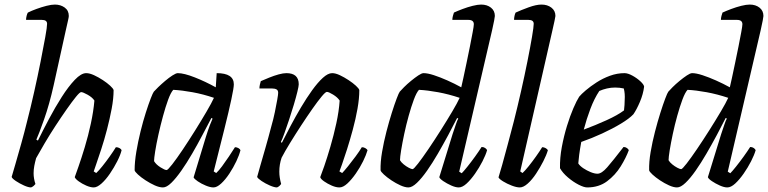

<svg xmlns="http://www.w3.org/2000/svg" viewBox="-20 -820 3360 840"><path d="M116 0Q104 0 85 -8.5Q66 -17 49.5 -28Q33 -39 31 -46Q36 -63 47.5 -102.5Q59 -142 73 -192Q87 -242 98 -287Q114 -349 129.5 -418Q145 -487 157.5 -550Q170 -613 178 -657.5Q186 -702 186 -716Q186 -733 163 -733H94Q94 -741 96.5 -751Q99 -761 102 -765Q118 -773 140 -781Q162 -789 183.5 -794.5Q205 -800 220 -800Q245 -800 263 -787Q281 -774 281 -750Q281 -745 277.5 -730Q274 -715 268 -688L215 -448Q196 -363 173 -298Q150 -233 139 -209L146 -205Q167 -248 194 -299Q221 -350 250 -395.5Q279 -441 307 -470.5Q335 -500 357 -500Q372 -500 391.5 -491Q411 -482 430 -469.5Q449 -457 462 -445Q475 -433 477 -426Q477 -389 468.5 -344Q460 -299 448 -253Q436 -207 423 -167.5Q410 -128 401 -102Q392 -76 390 -70L401 -63Q412 -73 428 -93Q444 -113 460 -135.5Q476 -158 487 -176Q496 -176 503 -172Q510 -168 512 -163Q507 -142 493 -114.5Q479 -87 461 -60.5Q443 -34 424 -17Q405 0 390 0Q376 0 357.5 -8Q339 -16 324.5 -26.5Q310 -37 307 -45Q311 -56 323.5 -91.5Q336 -127 351 -176.5Q366 -226 377.5 -279.5Q389 -333 393 -380Q384 -394 363.5 -405.5Q343 -417 335 -417Q329 -417 312 -396Q295 -375 271.5 -341.5Q248 -308 222.5 -269Q197 -230 175 -192.5Q153 -155 138 -128Q133 -110 130 -94Q127 -78 127 -62Q127 -39 135 -15Q132 -11 127.5 -7Q123 -3 116 0Z M693 0Q677 0 657 -9Q637 -18 617 -31Q597 -44 583.5 -56.5Q570 -69 569 -75Q569 -112 576.5 -156.5Q584 -201 595 -245.5Q606 -290 618 -327.5Q630 -365 639.5 -389.5Q649 -414 653 -419Q658 -425 672 -438.5Q686 -452 702.5 -466Q719 -480 734.5 -490Q750 -500 758 -500Q785 -500 832 -481.5Q879 -463 924 -438L928 -500Q1003 -500 1003 -451Q1003 -436 992 -384.5Q981 -333 961 -253Q941 -173 915 -70L926 -63Q937 -73 951.5 -92.5Q966 -112 981 -134.5Q996 -157 1008 -176Q1016 -176 1023 -172Q1030 -168 1032 -163Q1027 -142 1014 -114.5Q1001 -87 983.5 -60.5Q966 -34 947.5 -17Q929 0 914 0Q900 0 880.5 -8Q861 -16 845.5 -26.5Q830 -37 827 -44L881 -222Q890 -251 898 -272Q906 -293 910 -301L905 -304Q887 -270 865.5 -229Q844 -188 820.5 -147.5Q797 -107 773.5 -73.5Q750 -40 729.5 -20Q709 0 693 0ZM709 -76Q714 -76 733.5 -101Q753 -126 779.5 -165.5Q806 -205 833.5 -249Q861 -293 883.5 -331.5Q906 -370 916 -392Q869 -408 822.5 -416.5Q776 -425 738 -427Q727 -415 715.5 -383.5Q704 -352 693 -311.5Q682 -271 673 -230.5Q664 -190 659 -158.5Q654 -127 654 -115Q663 -100 682 -88Q701 -76 709 -76Z M1192 0Q1180 0 1160.5 -8.5Q1141 -17 1124.5 -28Q1108 -39 1105 -46Q1109 -61 1118.5 -94Q1128 -127 1141 -172Q1154 -217 1167 -267Q1176 -298 1182.5 -329.5Q1189 -361 1193 -384Q1197 -407 1197 -414Q1197 -425 1189.5 -429Q1182 -433 1169 -433H1115Q1115 -441 1117 -450Q1119 -459 1121 -465Q1137 -472 1158 -480.5Q1179 -489 1199 -494.5Q1219 -500 1233 -500Q1287 -500 1287 -451Q1287 -443 1281 -418.5Q1275 -394 1265.5 -362Q1256 -330 1245 -297Q1234 -264 1224.5 -237.5Q1215 -211 1209 -199L1213 -195Q1230 -229 1251.5 -269.5Q1273 -310 1297 -350.5Q1321 -391 1345.5 -425Q1370 -459 1392.5 -479.5Q1415 -500 1433 -500Q1448 -500 1467 -491Q1486 -482 1505 -469.5Q1524 -457 1537 -445Q1550 -433 1552 -426Q1552 -389 1544 -344Q1536 -299 1523.5 -253Q1511 -207 1498.5 -167.5Q1486 -128 1476.5 -101.5Q1467 -75 1465 -70L1477 -63Q1486 -72 1502.5 -92.5Q1519 -113 1536 -136Q1553 -159 1563 -176Q1572 -176 1579 -171.5Q1586 -167 1588 -163Q1582 -142 1568.5 -114.5Q1555 -87 1536.5 -60.5Q1518 -34 1499.5 -17Q1481 0 1465 0Q1450 0 1431.5 -8Q1413 -16 1398 -26.5Q1383 -37 1381 -45Q1386 -57 1398.5 -93Q1411 -129 1425.5 -178.5Q1440 -228 1451.5 -281Q1463 -334 1466 -380Q1457 -394 1437.5 -406Q1418 -418 1410 -418Q1404 -418 1387 -397.5Q1370 -377 1346.5 -343.5Q1323 -310 1297.5 -271Q1272 -232 1249 -194.5Q1226 -157 1212 -130Q1202 -101 1202 -69Q1202 -56 1204 -43Q1206 -30 1210 -15Q1208 -12 1203.5 -7.5Q1199 -3 1192 0Z M1767 0Q1752 0 1732 -9Q1712 -18 1692.5 -31Q1673 -44 1659.5 -56.5Q1646 -69 1645 -75Q1644 -111 1651.5 -155Q1659 -199 1670.5 -243.5Q1682 -288 1694 -326Q1706 -364 1715.5 -389Q1725 -414 1729 -419Q1734 -425 1747.5 -438.5Q1761 -452 1778 -466Q1795 -480 1810 -490Q1825 -500 1833 -500Q1851 -500 1878.5 -491Q1906 -482 1937.5 -468Q1969 -454 1998 -438Q2001 -449 2007 -478Q2013 -507 2021 -544Q2029 -581 2036 -617Q2043 -653 2048 -679.5Q2053 -706 2053 -714Q2053 -733 2029 -733H1959Q1959 -741 1961.5 -750.5Q1964 -760 1966 -765Q1981 -772 2003.5 -780.5Q2026 -789 2048 -794.5Q2070 -800 2085 -800Q2111 -800 2128 -786.5Q2145 -773 2145 -750Q2145 -742 2133 -688L1989 -69L2000 -62Q2009 -71 2025 -91Q2041 -111 2058 -134.5Q2075 -158 2087 -177Q2096 -177 2102.5 -172.5Q2109 -168 2111 -163Q2105 -142 2091 -114.5Q2077 -87 2058.5 -60.5Q2040 -34 2021.5 -17Q2003 0 1987 0Q1973 0 1954 -8.5Q1935 -17 1919.5 -27.5Q1904 -38 1902 -45L1960 -233Q1968 -256 1974.5 -276Q1981 -296 1985 -301L1980 -304Q1963 -270 1941 -229Q1919 -188 1895.5 -147.5Q1872 -107 1848.5 -73.5Q1825 -40 1804 -20Q1783 0 1767 0ZM1785 -80Q1790 -80 1809 -104.5Q1828 -129 1854.5 -168Q1881 -207 1908.5 -250.5Q1936 -294 1958.5 -332Q1981 -370 1991 -392Q1943 -408 1897 -416.5Q1851 -425 1813 -427Q1802 -415 1790.5 -384Q1779 -353 1768 -313.5Q1757 -274 1748.5 -234Q1740 -194 1735 -163Q1730 -132 1730 -119Q1735 -110 1746 -101Q1757 -92 1768.5 -86Q1780 -80 1785 -80Z M2254 0Q2240 0 2219 -8Q2198 -16 2181 -26.5Q2164 -37 2161 -44Q2166 -59 2177 -98.5Q2188 -138 2201.5 -188.5Q2215 -239 2228 -289Q2244 -352 2259.5 -420.5Q2275 -489 2287.5 -551.5Q2300 -614 2307.5 -658.5Q2315 -703 2315 -716Q2315 -733 2292 -733H2229Q2229 -741 2231 -750.5Q2233 -760 2236 -765Q2260 -776 2293 -788Q2326 -800 2349 -800Q2375 -800 2392.5 -786.5Q2410 -773 2410 -750Q2410 -748 2406 -728.5Q2402 -709 2397 -688L2256 -70L2266 -63Q2277 -73 2293 -93Q2309 -113 2325 -135.5Q2341 -158 2352 -176Q2360 -176 2367 -172Q2374 -168 2377 -163Q2371 -142 2357 -114.5Q2343 -87 2325.5 -60.5Q2308 -34 2289 -17Q2270 0 2254 0Z M2549 0Q2535 0 2511.5 -12Q2488 -24 2465 -43.5Q2442 -63 2430 -84Q2429 -129 2438 -177Q2447 -225 2460.5 -269Q2474 -313 2488.5 -346.5Q2503 -380 2514 -397Q2523 -408 2543 -425Q2563 -442 2590 -459.5Q2617 -477 2648.5 -488.5Q2680 -500 2712 -500Q2727 -500 2747 -489Q2767 -478 2782 -464Q2797 -450 2798 -441Q2794 -408 2779.5 -374Q2765 -340 2751 -320Q2733 -301 2696.5 -279Q2660 -257 2614.5 -236Q2569 -215 2523 -199Q2517 -166 2514 -143Q2511 -120 2510 -105Q2517 -94 2532 -84Q2547 -74 2564 -67Q2581 -60 2594 -60Q2612 -60 2636.5 -88Q2661 -116 2708 -177Q2716 -177 2722.5 -172.5Q2729 -168 2731 -163Q2719 -130 2695.5 -92Q2672 -54 2636 -27Q2600 0 2549 0ZM2534 -253Q2585 -272 2633.5 -294Q2682 -316 2710 -337Q2713 -362 2713 -382Q2714 -396 2713 -409Q2712 -422 2709 -433Q2700 -435 2690.5 -436Q2681 -437 2671 -437Q2653 -437 2635.5 -433Q2618 -429 2602 -422Q2580 -389 2563 -344Q2546 -299 2534 -253Z M2942 0Q2927 0 2907 -9Q2887 -18 2867.5 -31Q2848 -44 2834.5 -56.5Q2821 -69 2820 -75Q2819 -111 2826.5 -155Q2834 -199 2845.5 -243.5Q2857 -288 2869 -326Q2881 -364 2890.5 -389Q2900 -414 2904 -419Q2909 -425 2922.5 -438.5Q2936 -452 2953 -466Q2970 -480 2985 -490Q3000 -500 3008 -500Q3026 -500 3053.5 -491Q3081 -482 3112.5 -468Q3144 -454 3173 -438Q3176 -449 3182 -478Q3188 -507 3196 -544Q3204 -581 3211 -617Q3218 -653 3223 -679.5Q3228 -706 3228 -714Q3228 -733 3204 -733H3134Q3134 -741 3136.5 -750.5Q3139 -760 3141 -765Q3156 -772 3178.5 -780.5Q3201 -789 3223 -794.5Q3245 -800 3260 -800Q3286 -800 3303 -786.5Q3320 -773 3320 -750Q3320 -742 3308 -688L3164 -69L3175 -62Q3184 -71 3200 -91Q3216 -111 3233 -134.5Q3250 -158 3262 -177Q3271 -177 3277.5 -172.5Q3284 -168 3286 -163Q3280 -142 3266 -114.5Q3252 -87 3233.5 -60.5Q3215 -34 3196.5 -17Q3178 0 3162 0Q3148 0 3129 -8.5Q3110 -17 3094.5 -27.5Q3079 -38 3077 -45L3135 -233Q3143 -256 3149.5 -276Q3156 -296 3160 -301L3155 -304Q3138 -270 3116 -229Q3094 -188 3070.5 -147.5Q3047 -107 3023.5 -73.5Q3000 -40 2979 -20Q2958 0 2942 0ZM2960 -80Q2965 -80 2984 -104.5Q3003 -129 3029.5 -168Q3056 -207 3083.5 -250.5Q3111 -294 3133.5 -332Q3156 -370 3166 -392Q3118 -408 3072 -416.5Q3026 -425 2988 -427Q2977 -415 2965.5 -384Q2954 -353 2943 -313.5Q2932 -274 2923.5 -234Q2915 -194 2910 -163Q2905 -132 2905 -119Q2910 -110 2921 -101Q2932 -92 2943.5 -86Q2955 -80 2960 -80Z"/></svg>

Font: Texturina
Style: Italic
Weight: 400
Italic angle: -11°
Designer: Guillermo Torres Carreño
Foundry: Omnibus-Type
Version: Version 1.002; ttfautohint (v1.8.3)